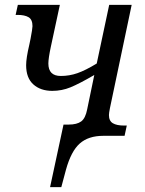

<svg xmlns="http://www.w3.org/2000/svg" viewBox="-20 -556 593 786"><path d="M240 -46H261Q295 -46 312.5 -59Q330 -72 337 -109L366 -249Q304 -213 268.5 -198.5Q233 -184 194 -184Q146 -184 116.5 -210.5Q87 -237 87 -289Q87 -318 100 -373L105 -397Q113 -439 113 -449Q113 -476 97 -485.5Q81 -495 52 -495H44L53 -536H225L188 -364Q178 -317 178 -296Q178 -245 229 -245Q264 -245 297 -256.5Q330 -268 376 -296L427 -536H519L430 -113Q426 -93 426 -85Q426 -61 442 -51.5Q458 -42 488 -42H499L490 0H403Q342 0 306.5 31.5Q271 63 250 139L231 210H185Z"/></svg>

Font: Noto Serif Narrow
Style: Italic
Weight: 400
Width: 4
Italic angle: -12°
Designer: Monotype Design Team
Foundry: Monotype Imaging Inc.
Version: Version 1.001